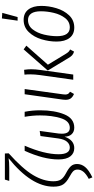

<svg xmlns="http://www.w3.org/2000/svg" viewBox="506 -1314 1014 2067"><g transform="rotate(-90 1013.5 -281.0)"><path d="M121 167Q172 140 196.5 110.5Q221 81 221 47Q221 19 205 1.5Q189 -16 141 -42Q85 -72 61 -108.5Q37 -145 37 -213Q37 -451 343 -696Q302 -689 235 -689H99L113 -736H394L396 -695Q229 -545 162 -432.5Q95 -320 95 -214Q95 -161 114 -132.5Q133 -104 180 -79Q234 -51 257.5 -25Q281 1 281 41Q281 88 249 127.5Q217 167 137 206Z M330 -160Q330 -319 423 -523H478Q386 -311 386 -158Q386 -37 458 -37Q494 -37 520.5 -67Q547 -97 556 -161L582 -353L637 -361L609 -157Q607 -133 607 -122Q607 -37 670 -37Q744 -37 774 -133.5Q804 -230 804 -358Q804 -438 789 -523H843Q859 -443 859 -356Q859 -201 815 -95Q771 11 672 11Q628 11 602 -16.5Q576 -44 575 -93Q538 11 452 11Q396 11 363 -31.5Q330 -74 330 -160Z M1031 -111Q1029 -91 1029 -86Q1029 -67 1036 -55.5Q1043 -44 1059 -35L1035 8Q1002 -6 987 -27Q972 -48 972 -82Q972 -101 974 -112L1032 -523H1088Z M1422 -51 1287 -274 1515 -534 1555 -505 1350 -273 1469 -77Q1481 -58 1490.5 -49Q1500 -40 1514 -34L1491 9Q1466 1 1451.5 -12Q1437 -25 1422 -51ZM1238 -357Q1246 -414 1246 -463Q1246 -497 1243 -525L1295 -529Q1301 -487 1301 -453Q1301 -408 1293 -352L1244 0H1188Z M1599 -180Q1599 -260 1623.5 -341.5Q1648 -423 1701 -478.5Q1754 -534 1833 -534Q1905 -534 1944 -483.5Q1983 -433 1983 -344Q1983 -264 1958.5 -182Q1934 -100 1881.5 -44.5Q1829 11 1749 11Q1677 11 1638 -39.5Q1599 -90 1599 -180ZM1925 -348Q1925 -417 1901 -452Q1877 -487 1831 -487Q1769 -487 1730 -436.5Q1691 -386 1674 -314Q1657 -242 1657 -175Q1657 -37 1751 -37Q1813 -37 1852 -87.5Q1891 -138 1908 -209.5Q1925 -281 1925 -348ZM1848 -768 1908 -764 1863 -599H1824Z"/></g></svg>

Font: Fira Sans Extra Condensed Light
Style: Italic
Weight: 300
Width: 3
Italic angle: -8°
Designer: Carrois Corporate & Edenspiekermann AG
Foundry: Carrois Corporate GbR & Edenspiekermann AG
Version: Version 4.203